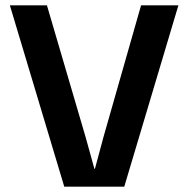

<svg xmlns="http://www.w3.org/2000/svg" viewBox="-20 -700 705 720"><path d="M17 -680H156L301 -186L334 -67H336L368 -186L509 -680H649L446 0H221Z"/></svg>

Font: CyStack Display
Style: Bold
Weight: 700
Designer: Weizhong Zhang
Foundry: 本地遙控
Version: Version 1.000;Glyphs 3.1.2 (3151)